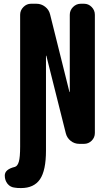

<svg xmlns="http://www.w3.org/2000/svg" viewBox="-20 -750 540 1001"><path d="M418 -730.5Q441.4 -730.5 458 -713.4Q474.6 -696.3 474.6 -672.9V-56.6Q474.6 -33.2 458 -16.6Q441.4 0 418 0H393.6Q368.2 0 348.6 -15.6Q329.1 -31.2 323.2 -54.7L221.7 -459Q221.7 -460 220.7 -460Q219.7 -460 219.7 -459V35.2Q219.7 138.7 188.5 184.6Q157.2 230.5 89.8 230.5Q68.4 230.5 58.6 228.5Q34.2 226.6 19.5 208.5Q4.9 190.4 4.9 165Q4.9 132.8 57.6 120.1Q71.3 116.2 78.1 93.3Q85 70.3 85 14.6V-672.9Q85 -696.3 102.1 -713.4Q119.1 -730.5 141.6 -730.5H169.9Q195.3 -730.5 215.3 -714.8Q235.4 -699.2 241.2 -674.8L341.8 -271.5Q341.8 -270.5 342.8 -270Q343.8 -269.5 343.8 -271.5V-672.9Q343.8 -696.3 360.8 -713.4Q377.9 -730.5 401.4 -730.5Z"/></svg>

Font: Rounded Mgen+ 1m bold
Style: Bold
Weight: 700
Designer: [Source Han Sans]
Ryoko NISHIZUKA  (kana & ideographs); Paul D. Hunt (Latin, Greek & Cyrillic); Wenlong ZHANG  (bopomofo
Version: Version 1.059.20150602